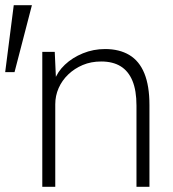

<svg xmlns="http://www.w3.org/2000/svg" viewBox="-50 -720 668 740"><path d="M-30 -442 3 -700H73L6 -442ZM113 -520H161L166 -410H160Q171 -443 200 -470.5Q229 -498 269.5 -514.5Q310 -531 355 -531Q410 -531 448.5 -508Q487 -485 506.5 -437Q526 -389 526 -315V0H476V-313Q476 -371 460.5 -408.5Q445 -446 415 -464.5Q385 -483 340 -483Q301 -483 269 -469.5Q237 -456 213 -433Q189 -410 176 -380.5Q163 -351 163 -318V0H138Q137 0 131.5 0Q126 0 113 0Z"/></svg>

Font: Mach ExtraLight
Style: Regular
Weight: 250
Version: Version 1.002